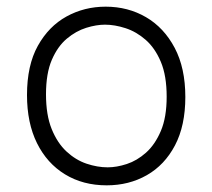

<svg xmlns="http://www.w3.org/2000/svg" viewBox="-20 -544 637 576"><path d="M300 12Q229 12 175 -21Q121 -54 91 -114.5Q61 -175 61 -259Q61 -348 93.5 -406.5Q126 -465 179.5 -494.5Q233 -524 297 -524Q364 -524 418 -492.5Q472 -461 504 -400.5Q536 -340 536 -253Q536 -167 505 -108Q474 -49 420.5 -18.5Q367 12 300 12ZM303 -42Q330 -42 360.5 -52Q391 -62 418 -86Q445 -110 462.5 -151Q480 -192 480 -254Q480 -317 462.5 -358.5Q445 -400 417 -424.5Q389 -449 356.5 -459.5Q324 -470 295 -470Q269 -470 238.5 -460.5Q208 -451 180.5 -428Q153 -405 135.5 -364.5Q118 -324 118 -261Q118 -199 135 -157Q152 -115 179.5 -89.5Q207 -64 239.5 -53Q272 -42 303 -42Z"/></svg>

Font: Bricolage Grotesque 10pt ExtraLight
Style: Regular
Weight: 200
Designer: Mathieu Triay
Foundry: Atelier Triay
Version: Version 1.000; ttfautohint (v1.8.4.7-5d5b);gftools[0.9.32]